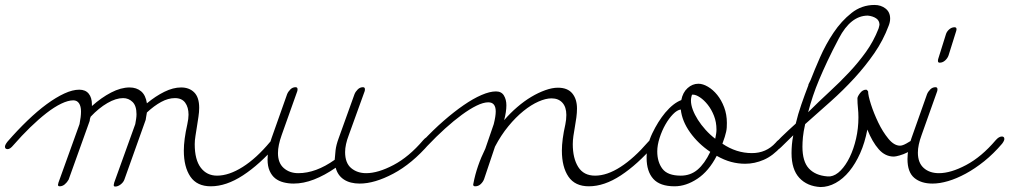

<svg xmlns="http://www.w3.org/2000/svg" viewBox="-40 -732 4074 775"><path d="M14 -146Q1 -130 -9 -130Q-20 -130 -20 -140Q-20 -147 -10 -160Q30 -206 70.5 -245Q111 -284 148.5 -311.5Q186 -339 219.5 -354.5Q253 -370 280 -370Q305 -370 318 -354Q331 -338 331 -311V-304Q369 -338 408.5 -358.5Q448 -379 483 -379Q511 -379 529.5 -363.5Q548 -348 553 -315Q588 -344 623.5 -361.5Q659 -379 691 -379Q724 -379 744 -359Q764 -339 764 -297Q764 -280 761 -260.5Q758 -241 755 -221.5Q752 -202 749 -183.5Q746 -165 746 -150Q746 -87 770.5 -55Q795 -23 836 -23Q884 -23 939.5 -58Q995 -93 1050 -159Q1063 -175 1074 -175Q1079 -175 1082.5 -172.5Q1086 -170 1086 -165Q1086 -159 1076 -146Q1008 -68 940.5 -24Q873 20 811 20Q755 20 728.5 -19Q702 -58 702 -124Q702 -168 716 -230Q721 -253 721 -269Q721 -299 707.5 -317.5Q694 -336 666 -336Q639 -336 610.5 -320.5Q582 -305 553 -278Q551 -268 550 -260.5Q549 -253 548 -248L462 -7Q458 4 447 12.5Q436 21 425 21Q419 21 419 15Q419 13 421 5L506 -231Q508 -242 509.5 -252Q511 -262 511 -271Q511 -305 495 -320.5Q479 -336 457 -336Q428 -336 393.5 -316Q359 -296 326 -261Q324 -256 323 -252Q322 -248 322 -244L237 -7Q231 4 221.5 12Q212 20 201 20Q194 20 194 14Q194 13 196 5L281 -231Q287 -261 287 -282Q287 -303 279 -315Q271 -327 256 -327Q235 -327 207 -313.5Q179 -300 147.5 -275.5Q116 -251 82 -218Q48 -185 14 -146Z M1668 -166Q1681 -181 1692 -181Q1703 -181 1703 -171Q1703 -165 1693 -152Q1623 -71 1547.5 -31Q1472 9 1412 9Q1373 9 1348 -7.5Q1323 -24 1315 -55Q1270 -24 1227.5 -7.5Q1185 9 1145 9Q1124 9 1104.5 4Q1085 -1 1071 -12Q1057 -23 1048.5 -42Q1040 -61 1040 -88Q1040 -106 1043.5 -127.5Q1047 -149 1056 -174L1119 -352Q1123 -362 1132 -371Q1141 -380 1153 -380Q1161 -380 1161 -372Q1161 -367 1160 -364L1097 -187Q1082 -145 1082 -114Q1082 -74 1105.5 -53.5Q1129 -33 1164 -33Q1235 -33 1311 -87Q1312 -104 1314.5 -125.5Q1317 -147 1327 -174L1391 -352Q1395 -362 1404 -371Q1413 -380 1425 -380Q1433 -380 1433 -372Q1433 -367 1432 -364L1368 -187Q1353 -148 1353 -118Q1353 -74 1377.5 -53.5Q1402 -33 1438 -33Q1486 -33 1548.5 -66Q1611 -99 1668 -166Z M1686 -144Q1673 -130 1664 -130Q1654 -130 1654 -140Q1654 -147 1665 -161Q1708 -207 1750.5 -244Q1793 -281 1831.5 -307.5Q1870 -334 1903.5 -348.5Q1937 -363 1962 -363Q1984 -363 1994 -346.5Q2004 -330 2004 -307Q2004 -281 1995 -247Q2019 -275 2047.5 -299.5Q2076 -324 2104.5 -341Q2133 -358 2161 -368Q2189 -378 2212 -378Q2251 -378 2270 -355Q2289 -332 2289 -294Q2289 -277 2286.5 -258Q2284 -239 2280.5 -220Q2277 -201 2274.5 -183Q2272 -165 2272 -150Q2272 -93 2294 -58Q2316 -23 2362 -23Q2410 -23 2464.5 -58Q2519 -93 2576 -159Q2590 -175 2600 -175Q2605 -175 2608.5 -172.5Q2612 -170 2612 -165Q2612 -159 2601 -146Q2533 -68 2466 -24Q2399 20 2337 20Q2281 20 2254.5 -19Q2228 -58 2228 -124Q2228 -168 2242 -230Q2246 -249 2246 -268Q2246 -300 2230 -317.5Q2214 -335 2186 -335Q2163 -335 2133.5 -322Q2104 -309 2073 -284Q2042 -259 2012 -222.5Q1982 -186 1958 -140L1914 -9Q1910 2 1900.5 11Q1891 20 1878 20Q1870 20 1870 13Q1870 10 1871 8Q1884 -61 1919 -132L1953 -231Q1961 -263 1961 -282Q1961 -319 1931 -319Q1911 -319 1883.5 -305.5Q1856 -292 1824 -268.5Q1792 -245 1756.5 -213Q1721 -181 1686 -144Z M2708 -290Q2693 -288 2676.5 -271Q2660 -254 2646 -229.5Q2632 -205 2622.5 -175.5Q2613 -146 2613 -121Q2613 -78 2634 -50.5Q2655 -23 2708 -23Q2747 -23 2775.5 -47Q2804 -71 2827 -119Q2778 -152 2745.5 -197.5Q2713 -243 2708 -290ZM2645 -277Q2678 -316 2710 -328Q2716 -359 2735.5 -376.5Q2755 -394 2779 -394Q2797 -394 2817.5 -382Q2838 -370 2855 -349Q2872 -328 2883 -299Q2894 -270 2894 -236Q2894 -225 2893.5 -217Q2893 -209 2891 -200Q2889 -191 2885.5 -179.5Q2882 -168 2876 -152Q2932 -114 2995 -114Q3053 -114 3091 -156Q3103 -171 3113 -171Q3118 -171 3121.5 -168.5Q3125 -166 3125 -161Q3125 -154 3114 -141Q3080 -103 3043 -87Q3006 -71 2968 -71Q2939 -71 2911 -78.5Q2883 -86 2853 -103Q2821 -41 2775 -10.5Q2729 20 2683 20Q2624 20 2597 -10Q2570 -40 2570 -95Q2570 -146 2593 -194Q2616 -242 2645 -277ZM2847 -172Q2849 -182 2850.5 -191Q2852 -200 2852 -209Q2852 -239 2842 -264.5Q2832 -290 2817 -309Q2802 -328 2785.5 -339Q2769 -350 2757 -350H2754H2753Q2753 -350 2755 -354Q2749 -340 2749 -326Q2749 -309 2756.5 -289Q2764 -269 2777 -248.5Q2790 -228 2808 -208Q2826 -188 2847 -172Z M3114 -139Q3100 -125 3092 -125Q3087 -125 3084 -129Q3081 -133 3081 -137Q3081 -142 3090.5 -153.5Q3100 -165 3113.5 -178.5Q3127 -192 3143 -206.5Q3159 -221 3172 -233Q3181 -271 3194.5 -310Q3208 -349 3223 -388Q3221 -388 3232 -409Q3247 -448 3270 -500.5Q3293 -553 3324.5 -600Q3356 -647 3397 -679.5Q3438 -712 3490 -712Q3516 -712 3534.5 -697.5Q3553 -683 3553 -657Q3553 -643 3547 -628Q3525 -569 3489 -517Q3453 -465 3408.5 -416.5Q3364 -368 3313 -322.5Q3262 -277 3210 -231Q3203 -200 3201 -178.5Q3199 -157 3199 -140Q3199 -80 3225 -52Q3251 -24 3299 -20H3311Q3333 -23 3353.5 -44Q3374 -65 3390 -98Q3406 -131 3415.5 -172.5Q3425 -214 3425 -258Q3425 -278 3423 -296.5Q3421 -315 3421 -335Q3421 -342 3431.5 -356Q3442 -370 3456 -370Q3460 -370 3464 -363V-364Q3464 -347 3475.5 -311Q3487 -275 3505 -237.5Q3523 -200 3546 -172Q3569 -144 3593 -144Q3600 -144 3609 -148Q3618 -152 3626.5 -157.5Q3635 -163 3642.5 -167Q3650 -171 3654 -171Q3663 -171 3663 -160Q3663 -147 3651 -136Q3639 -125 3623 -117Q3607 -109 3591 -104.5Q3575 -100 3568 -100Q3533 -100 3507 -129.5Q3481 -159 3461 -209Q3451 -156 3432 -113.5Q3413 -71 3388 -40.5Q3363 -10 3333 6.5Q3303 23 3272 23Q3218 20 3186.5 -14Q3155 -48 3155 -114Q3155 -130 3156.5 -148Q3158 -166 3162 -186Q3150 -174 3138 -162.5Q3126 -151 3114 -139ZM3222 -279Q3265 -322 3307.5 -361Q3350 -400 3387.5 -440Q3425 -480 3455.5 -522.5Q3486 -565 3506 -616Q3507 -619 3508 -623Q3509 -627 3510 -632Q3510 -649 3496.5 -658Q3483 -667 3463 -669Q3394 -669 3346 -577Q3319 -526 3300 -485.5Q3281 -445 3266.5 -410.5Q3252 -376 3241.5 -344.5Q3231 -313 3222 -279Z M3979 -166Q3992 -181 4004 -181Q4014 -181 4014 -171Q4014 -164 4005 -152Q3970 -111 3932.5 -81Q3895 -51 3858 -31Q3821 -11 3787 -1Q3753 9 3724 9Q3678 9 3650.5 -14Q3623 -37 3623 -90Q3623 -129 3639 -174L3702 -352Q3706 -362 3715 -371Q3724 -380 3736 -380Q3744 -380 3744 -372Q3744 -367 3743 -364L3680 -187Q3665 -146 3665 -116Q3665 -75 3688.5 -54Q3712 -33 3750 -33Q3798 -33 3860 -66Q3922 -99 3979 -166ZM3778 -593Q3781 -604 3791 -613Q3801 -622 3813 -622Q3821 -622 3821 -614Q3821 -612 3820.5 -611Q3820 -610 3820 -608L3789 -509Q3785 -497 3775 -488Q3765 -479 3753 -479Q3746 -479 3746 -486Q3746 -491 3747 -494Z"/></svg>

Font: Discipuli Britannica
Style: Regular
Weight: 400
Designer: Peter Wiegel
Foundry: Peter Wiegel
Version: Version 0.001 2009